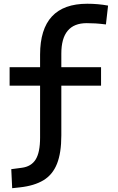

<svg xmlns="http://www.w3.org/2000/svg" viewBox="-20 -762 626 1015"><path d="M44.4 232.9 39.6 132.3 94.7 125Q145 118.7 168.5 81.1Q191.9 43.5 191.9 -34.2V-187.5H304.2V-45.9Q304.2 46.4 281.2 104Q258.3 161.6 209.7 190.9Q161.1 220.2 85 228.5ZM191.9 -70.3V-473.6Q192.4 -742.2 441.4 -742.2Q498.5 -742.2 551.3 -732.4L540 -632.8Q508.8 -636.7 484.9 -638.2Q460.9 -639.6 438.5 -639.6Q304.2 -639.6 304.2 -478.5V-70.3ZM30.8 -309.1V-406.7H514.2V-309.1Z"/></svg>

Font: Cascadia Mono Medium
Style: Regular
Weight: 500
Monospace: yes
Designer: Aaron Bell
Foundry: Saja Typeworks
Version: Version 2407.024